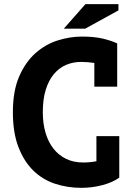

<svg xmlns="http://www.w3.org/2000/svg" viewBox="-20 -890 640 924"><path d="M444 -235H554V-35Q522 -12 472.5 1Q423 14 371 14Q305 14 245.5 -5.5Q186 -25 141 -68.5Q96 -112 69 -181.5Q42 -251 42 -350Q42 -453 72.5 -522.5Q103 -592 151 -634.5Q199 -677 258 -695.5Q317 -714 374 -714Q434 -714 475.5 -704Q517 -694 544 -681V-473H434V-587Q403 -592 370 -592Q331 -592 297.5 -577.5Q264 -563 239 -533Q214 -503 200 -457.5Q186 -412 186 -350Q186 -296 199 -251.5Q212 -207 237 -175Q262 -143 298 -125.5Q334 -108 380 -108Q413 -108 444 -114ZM391 -870H550V-840L390 -752H287Z"/></svg>

Font: PT Mono
Style: Bold
Weight: 700
Monospace: yes
Designer: A.Korolkova, I.Chaeva
Foundry: ParaType Ltd
Version: Version 1.000 OFL